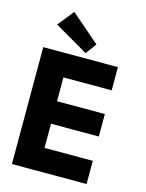

<svg xmlns="http://www.w3.org/2000/svg" viewBox="-131 -968 795 1047"><g transform="rotate(15 267.0 -445.0)"><path d="M41.5 -660H463V-529H190.5V-394.5H460.5V-267.5H190.5V-131H463V0H41.5ZM273 -688 83 -798.5 155.5 -889.5 318 -749Z"/></g></svg>

Font: League Spartan Thin
Style: Bold
Weight: 700
Version: Version 2.002